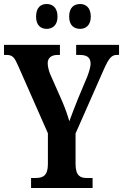

<svg xmlns="http://www.w3.org/2000/svg" viewBox="-20 -938 614 958"><path d="M380 -794C406 -794 433 -810 433 -855C433 -902 406 -918 380 -918C351 -918 325 -902 325 -855C325 -810 351 -794 380 -794ZM213 -794C240 -794 267 -810 267 -855C267 -902 240 -918 213 -918C185 -918 160 -902 160 -855C160 -810 185 -794 213 -794ZM135 0H442V-50H412C382 -50 357 -60 357 -120V-272L496 -587C523 -648 536 -664 564 -664H574V-714H360V-664H376C412 -664 432 -653 432 -620C432 -608 427 -586 416 -557L369 -445C352 -402 337 -364 326 -333C317 -364 307 -393 291 -431L230 -569C223 -586 218 -608 218 -623C218 -648 235 -664 268 -664H279V-714H0V-664H11C44 -664 52 -651 70 -611L219 -273V-119C219 -61 194 -50 158 -50H135Z"/></svg>

Font: Noto Serif Georgian ExtraCondensed Bold
Style: Regular
Weight: 700
Width: 2
Designer: Monotype Design Team, Akaki Razmadze
Foundry: Google LLC
Version: Version 2.003